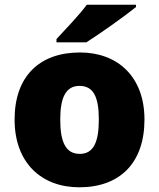

<svg xmlns="http://www.w3.org/2000/svg" viewBox="-20 -786 677 816"><path d="M558 -756V-766H349C316 -721 254 -657 220 -620V-606H347C401 -640 511 -718 558 -756ZM594 -278C594 -461 479 -563 320 -563C147 -563 42 -461 42 -278C42 -93 157 10 317 10C489 10 594 -93 594 -278ZM236 -278C236 -372 260 -421 318 -421C378 -421 400 -372 400 -278C400 -183 378 -132 319 -132C259 -132 236 -183 236 -278Z"/></svg>

Font: Noto Sans Arabic UI Bk
Style: Regular
Weight: 900
Designer: Monotype Design Team, Nadine Chahine and Nizar Qandah
Foundry: Monotype Imaging Inc.
Version: Version 2.010